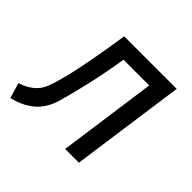

<svg xmlns="http://www.w3.org/2000/svg" viewBox="-140 -640 791 791"><g transform="rotate(45 256.0 -244.5)"><path d="M12 11 -8 -56Q24 -65 50 -85.5Q76 -106 87 -137Q100 -171 111.5 -217.5Q123 -264 136 -333Q149 -402 164 -500H470L400 0H320L380 -430H230Q214 -330 195 -249.5Q176 -169 160 -115Q141 -60 102 -30Q63 0 12 11Z"/></g></svg>

Font: Finlandica
Style: Italic
Weight: 400
Italic angle: -8°
Designer: Niklas Ekholm, Juho Hiilivirta, Jaakko Suomalainen
Foundry: Helsinki Type Studio
Version: Version 1.064